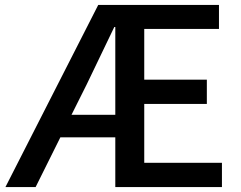

<svg xmlns="http://www.w3.org/2000/svg" viewBox="-20 -756 973 776"><path d="M446 -292V-647H442L331 -416L269 -292ZM877 -98V0H446V-201H224L124 0H2L377 -736H865V-639H563V-434H816V-336H563V-98Z"/></svg>

Font: Noto Sans S Chinese Medium
Style: Regular
Weight: 500
Designer: Ryoko NISHIZUKA  (kana & ideographs); Paul D. Hunt (Latin, Greek & Cyrillic); Wenlong ZHANG  (bopomofo); Sandoll Communi
Foundry: Adobe Systems Incorporated
Version: Version 1.000;PS 1;hotconv 1.0.78;makeotf.lib2.5.61930